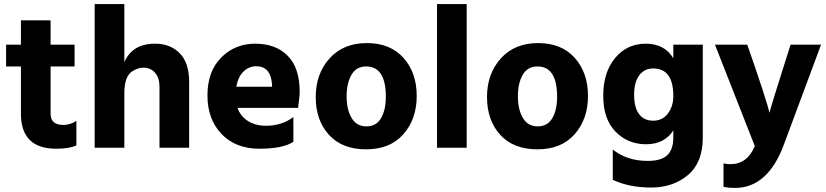

<svg xmlns="http://www.w3.org/2000/svg" viewBox="-20 -727 4066 945"><path d="M256 5Q83 5 83 -168V-400H10V-507H83V-627H229V-507H347V-400H229V-167Q229 -140 244.5 -126Q260 -112 292.5 -112Q325 -112 356 -132V-11Q319 5 256 5Z M911 0H765V-300Q765 -344 743 -369Q721 -394 686 -394Q657 -394 628 -374Q592 -348 592 -268V0H446V-707H592V-421Q631 -512 744 -512Q818 -512 864.5 -465Q911 -418 911 -323Z M1241 -401Q1206 -401 1179 -375.5Q1152 -350 1143 -300H1319V-312Q1312 -401 1241 -401ZM1424 -29Q1372 5 1256 5Q1140 5 1070.5 -67.5Q1001 -140 1001 -257.5Q1001 -375 1068.5 -443.5Q1136 -512 1236.5 -512Q1337 -512 1396 -452.5Q1455 -393 1455 -275Q1455 -252 1447 -196H1149Q1164 -154 1201 -131Q1238 -108 1290 -108Q1367 -108 1424 -151Z M1879 -251Q1879 -400 1782 -400Q1734 -400 1710 -359Q1686 -318 1686 -253Q1686 -188 1710.5 -146.5Q1735 -105 1783.5 -105Q1832 -105 1855.5 -145.5Q1879 -186 1879 -251ZM1785.5 -515Q1901 -515 1966 -442Q2031 -369 2031 -255Q2031 -141 1965.5 -66.5Q1900 8 1782 8Q1664 8 1599 -63.5Q1534 -135 1534 -249.5Q1534 -364 1602 -439.5Q1670 -515 1785.5 -515Z M2277 0H2131V-707H2277Z M2722 -251Q2722 -400 2625 -400Q2577 -400 2553 -359Q2529 -318 2529 -253Q2529 -188 2553.5 -146.5Q2578 -105 2626.5 -105Q2675 -105 2698.5 -145.5Q2722 -186 2722 -251ZM2628.5 -515Q2744 -515 2809 -442Q2874 -369 2874 -255Q2874 -141 2808.5 -66.5Q2743 8 2625 8Q2507 8 2442 -63.5Q2377 -135 2377 -249.5Q2377 -364 2445 -439.5Q2513 -515 2628.5 -515Z M3294 -254Q3294 -390 3195 -390Q3151 -390 3126 -356Q3101 -322 3101 -260.5Q3101 -199 3125 -166Q3149 -133 3195 -133Q3241 -133 3267.5 -168.5Q3294 -204 3294 -254ZM3439 -49Q3439 73 3366 134.5Q3293 196 3184.5 196Q3076 196 2996 158V9Q3066 65 3168 65Q3234 65 3264 37Q3294 9 3294 -51V-85Q3250 -17 3160 -17Q3070 -17 3009.5 -79Q2949 -141 2949 -256Q2949 -371 3007.5 -441.5Q3066 -512 3158.5 -512Q3251 -512 3294 -440V-507H3439Z M3597 198Q3566 198 3541 193V77Q3557 81 3575 81Q3658 81 3695 -8L3499 -507H3658Q3755 -229 3767 -172Q3780 -221 3871 -507H4021L3838 -15Q3759 198 3597 198Z"/></svg>

Font: Hind Vadodara
Style: Bold
Weight: 700
Designer: Hitesh Malaviya
Foundry: Indian Type Foundry
Version: Version 0.702;PS 1.0;hotconv 1.0.81;makeotf.lib2.5.63406